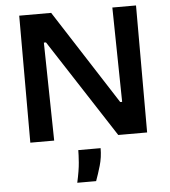

<svg xmlns="http://www.w3.org/2000/svg" viewBox="-59 -713 881 994"><g transform="rotate(-5 381.5 -216.0)"><path d="M78 0V-660H244L560 -169H570L562 -660H685V0H535L204 -510H193L202 0ZM302 228Q316 165 319 124.5Q322 84 322 60H438Q438 107 425.5 150Q413 193 400 228Z"/></g></svg>

Font: Bricolage Grotesque 12pt SemiBold
Style: Regular
Weight: 600
Designer: Mathieu Triay
Foundry: Atelier Triay
Version: Version 1.001; ttfautohint (v1.8.4.7-5d5b);gftools[0.9.33.de